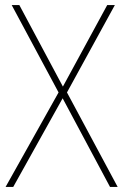

<svg xmlns="http://www.w3.org/2000/svg" viewBox="-20 -734 484 754"><path d="M442 0 243 -371 431 -714H401L227 -394L56 -714H26L210 -371L2 0H32L226 -348L412 0Z"/></svg>

Font: Noto Sans Hebrew SemiCondensed Thin
Style: Regular
Weight: 100
Width: 4
Designer: Monotype Design Team
Foundry: Monotype Imaging Inc.
Version: Version 2.004